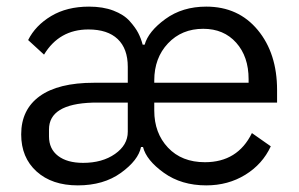

<svg xmlns="http://www.w3.org/2000/svg" viewBox="-20 -548 904 580"><path d="M44 -142Q44 -217 100 -257.5Q156 -298 264 -298H366V-346Q366 -401 335.5 -430Q305 -459 247 -459Q159 -459 113 -383L65 -427Q87 -471 134.5 -499.5Q182 -528 249 -528Q291 -528 322.5 -516Q354 -504 371.5 -484.5Q389 -465 397.5 -448.5Q406 -432 411 -413H417Q428 -453 479.5 -490.5Q531 -528 603 -528Q700 -528 758.5 -457.5Q817 -387 817 -276V-238H446V-214Q446 -146 487.5 -102Q529 -58 599 -58Q698 -58 741 -146L798 -106Q773 -52 721 -20Q669 12 603 12Q528 12 475 -26Q422 -64 412 -104H406Q398 -64 345.5 -26Q293 12 215 12Q137 12 90.5 -30Q44 -72 44 -142ZM446 -298H731V-309Q731 -377 693.5 -419Q656 -461 594 -461Q529 -461 487.5 -417Q446 -373 446 -305ZM231 -56Q289 -56 327.5 -83Q366 -110 366 -150V-238H260Q128 -234 128 -157V-136Q128 -98 155.5 -77Q183 -56 231 -56Z"/></svg>

Font: Anuphan
Style: Regular
Weight: 400
Designer: Mike Abbink, Paul van der Laan, Pieter van Rosmalen, Mint Tantisuwanna
Foundry: Bold Monday; Cadson Demak
Version: Version 3.002;hotconv 1.0.109;makeotfexe 2.5.65596